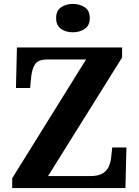

<svg xmlns="http://www.w3.org/2000/svg" viewBox="-20 -955 706 975"><path d="M42 0V-50L417 -653H220Q173 -653 157.5 -628Q142 -603 138 -562L133 -508H61L66 -714H600V-663L224 -61H440Q481 -61 503 -75.5Q525 -90 534 -113Q543 -136 545 -161L550 -206H622L617 0ZM350.1 -791Q314 -791 289.5 -808.5Q265 -826 265 -863Q265 -901 289.8 -918Q314.5 -935 350.5 -935Q385 -935 410.5 -918Q436 -901 436 -863Q436 -826 410.4 -808.5Q384.8 -791 350.1 -791Z"/></svg>

Font: Noto Serif Khojki
Style: Regular
Weight: 400
Designer: Juan Bruce
Version: Version 2.002